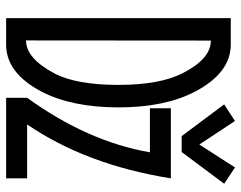

<svg xmlns="http://www.w3.org/2000/svg" viewBox="-100 -686 786 626"><g transform="rotate(90 293.0 -373.0)"><path d="M579.1 -710.9 475.6 -572.3H423.8L320.3 -710.9L374.5 -746.1L451.2 -629.9L525.9 -746.1ZM298.8 0V-68.4Q441.4 -265.6 476.6 -468.8H333V-537.1H561.5Q517.6 -261.7 385.7 -68.4H561.5V0ZM111.8 -64.9Q170.4 -64.9 219.2 -157.2Q256.8 -228.5 256.8 -366.2Q256.8 -500.5 218.8 -575.2Q171.9 -667.5 112.3 -667.5ZM39.1 0V-732.4H125Q217.3 -732.4 278.3 -616.7Q330.1 -518.6 330.1 -366.2Q330.1 -214.8 278.8 -115.7Q218.3 0 125.5 0Z"/></g></svg>

Font: Consola Mono
Style: Book
Weight: 400
Monospace: yes
Designer: Wojciech Kalinowski "wmk69" (wmk69@o2.pl)
Foundry: Wojciech Kalinowski "wmk69" (wmk69@o2.pl)
Version: Version 2.1.0